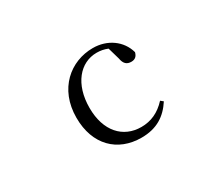

<svg xmlns="http://www.w3.org/2000/svg" viewBox="-97 -772 1194 1027"><g transform="rotate(-30 500.0 -258.0)"><path d="M528 15C623 15 683 -25 728 -94L712 -107C667 -58 616 -35 556 -35C444 -35 366 -118 366 -262C366 -408 444 -499 546 -499C569 -499 591 -495 613 -486L634 -413C640 -378 656 -364 684 -364C706 -364 720 -375 726 -399C704 -479 630 -531 541 -531C403 -531 279 -430 279 -251C279 -84 381 15 528 15Z"/></g></svg>

Font: Harano Aji Mincho TW
Style: Regular
Weight: 400
Foundry: Masamichi Hosoda
Version: HaranoAjiMinchoTW-Regular version 20230610;ttx 4.39.4